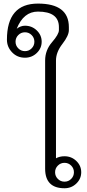

<svg xmlns="http://www.w3.org/2000/svg" viewBox="-20 -1029 479 1055"><path d="M282.7 -82.5Q282.7 -61 297.9 -45.9Q313 -30.8 334.5 -30.8Q356 -30.8 371.1 -45.9Q386.2 -61 386.2 -82.5Q386.2 -104 371.1 -119.1Q356 -134.3 334.5 -134.3Q313 -134.3 297.9 -119.1Q282.7 -104 282.7 -82.5ZM287.6 -696.3Q287.6 -696.3 287.6 -159.2Q307.6 -170.4 334.5 -170.4Q372.6 -170.4 399.4 -144.5Q426.3 -118.7 426.3 -82.5Q426.3 -46.4 399.4 -20.5Q372.6 5.4 334.5 5.4Q228 5.4 228 -102.1V-696.3Q228 -753.4 265.9 -797.1Q303.7 -840.8 303.7 -863.3V-879.9Q303.7 -965.3 188.5 -965.3Q109.4 -965.3 71.8 -871.1Q93.8 -887.7 117.2 -887.7Q155.3 -887.7 182.1 -861.8Q209 -835.9 209 -799.8Q209 -763.7 182.1 -737.8Q155.3 -711.9 117.2 -711.9Q74.7 -711.9 46.4 -741.5Q18.1 -771 18.1 -811Q18.1 -1009.3 188.5 -1009.3Q358.4 -1009.3 358.4 -879.9V-863.3Q358.4 -833.5 323 -787.8Q287.6 -742.2 287.6 -696.3ZM65.4 -799.8Q65.4 -778.3 80.6 -763.2Q95.7 -748 117.2 -748Q138.7 -748 153.8 -763.2Q168.9 -778.3 168.9 -799.8Q168.9 -821.3 153.8 -836.4Q138.7 -851.6 117.2 -851.6Q95.7 -851.6 80.6 -836.4Q65.4 -821.3 65.4 -799.8Z"/></svg>

Font: Roboto Web
Style: Light
Weight: 300
Designer: Google
Version: Version 1.200310; 2013